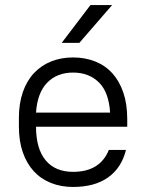

<svg xmlns="http://www.w3.org/2000/svg" viewBox="-20 -735 580 762"><path d="M270 7Q222 7 182 -9Q142 -25 114 -55.5Q86 -86 70.5 -130.5Q55 -175 55 -233V-267Q55 -324 70.5 -369Q86 -414 114.5 -444.5Q143 -475 182.5 -491Q222 -507 270 -507Q318 -507 358 -491Q398 -475 426 -444Q454 -413 469.5 -367.5Q485 -322 485 -262V-232H123Q123 -145 161 -99Q199 -53 270 -53Q377 -53 412 -140H480Q462 -68 408.5 -30.5Q355 7 270 7ZM270 -447Q206 -447 167 -406.5Q128 -366 123 -288H417Q412 -369 372.5 -408Q333 -447 270 -447ZM339 -715H425L295 -565H225Z"/></svg>

Font: PT Root UI
Style: Regular
Weight: 400
Designer: Vitaly Kuzmin
Foundry: ParaType Ltd.
Version: Version 2.001G